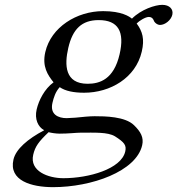

<svg xmlns="http://www.w3.org/2000/svg" viewBox="-20 -536 733 793"><path d="M474 -312C450 -208 391.9 -190 341.9 -190C247.9 -190 245.6 -267 262 -338C280 -416 317.6 -453 387.6 -453C468.6 -453 495.5 -405 474 -312ZM180.7 10C192 13 211.3 16 226.3 16C263.3 16 295.2 12 312.2 12C371.2 12 424.9 9 454.8 27C494 52 503.2 64 497.2 90C480.6 162 346.8 200 241.8 200C178.8 200 101.5 171 117.2 103C125.1 69 139.7 49 180.7 10ZM641 -433C662 -433 686.6 -453 691.7 -475C697 -498 680.1 -516 650.1 -516C621.1 -516 562.7 -497 525 -459C514 -468 482.1 -490 406.1 -490C297.1 -490 190.9 -424 167.1 -321C153.3 -261 177.2 -226 201.2 -196C164 -169 140.2 -122 131.4 -84C122.2 -44 136.8 -12 162.5 2C94.2 38 45.5 80 35.6 123C15.5 210 109.3 237 199.3 237C358.3 237 542.3 172 567.2 64C574.6 32 561.2 8 533.4 -19C496.7 -55 413.9 -56 370.9 -56C349.9 -56 320.2 -53 291.5 -50C273.3 -49 261.1 -48 255.1 -48C221.1 -48 185.5 -63 196.6 -111C201.7 -133 209.2 -157 226.6 -176C249.9 -160 284.3 -153 327.3 -153C435.3 -153 540.4 -214 565.6 -323C577.6 -375 568.7 -406 544.4 -439C554.9 -450 580.6 -466 594.6 -466C602.6 -466 609.9 -463 614.6 -453C616.5 -444 629 -433 641 -433Z"/></svg>

Font: Linux Libertine Mono O
Style: Mono Oblique
Weight: 400
Italic angle: -13°
Designer: Philipp H. Poll
Foundry: Philipp H. Poll
Version: Version 5.1.7